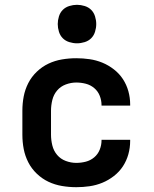

<svg xmlns="http://www.w3.org/2000/svg" viewBox="-20 -770 640 798"><path d="M297 8Q267 8 237.5 3Q208 -2 181.5 -14.5Q155 -27 133 -48Q111 -69 97.5 -95.5Q84 -122 78.5 -151Q73 -180 73 -210V-310Q73 -340 78.5 -369Q84 -398 97.5 -424.5Q111 -451 133 -472Q155 -493 181.5 -505.5Q208 -518 237.5 -523Q267 -528 297 -528Q325 -528 352.5 -524Q380 -520 405.5 -509.5Q431 -499 453.5 -481.5Q476 -464 491 -441Q506 -418 513.5 -391Q521 -364 521 -336V-331H402V-333Q402 -353 394.5 -372Q387 -391 371.5 -404Q356 -417 336.5 -422Q317 -427 297 -427Q275 -427 253.5 -419Q232 -411 217.5 -394Q203 -377 197.5 -354.5Q192 -332 192 -310V-210Q192 -188 197.5 -165.5Q203 -143 217.5 -126Q232 -109 253.5 -101Q275 -93 297 -93Q317 -93 336.5 -98Q356 -103 371.5 -116Q387 -129 394.5 -148Q402 -167 402 -187V-189H521V-184Q521 -156 513.5 -129Q506 -102 491 -79Q476 -56 453.5 -38.5Q431 -21 405.5 -10.5Q380 0 352.5 4Q325 8 297 8ZM300 -590Q284 -590 268 -595Q252 -600 241 -611Q230 -622 225 -638Q220 -654 220 -670Q220 -686 225 -702Q230 -718 241 -729Q252 -740 268 -745Q284 -750 300 -750Q316 -750 332 -745Q348 -740 359 -729Q370 -718 375 -702Q380 -686 380 -670Q380 -654 375 -638Q370 -622 359 -611Q348 -600 332 -595Q316 -590 300 -590Z"/></svg>

Font: Iosevka Extended
Style: Bold
Weight: 700
Width: 7
Monospace: yes
Designer: Belleve Invis
Foundry: Belleve Invis
Version: Version 32.5.0; ttfautohint (v1.8.4)